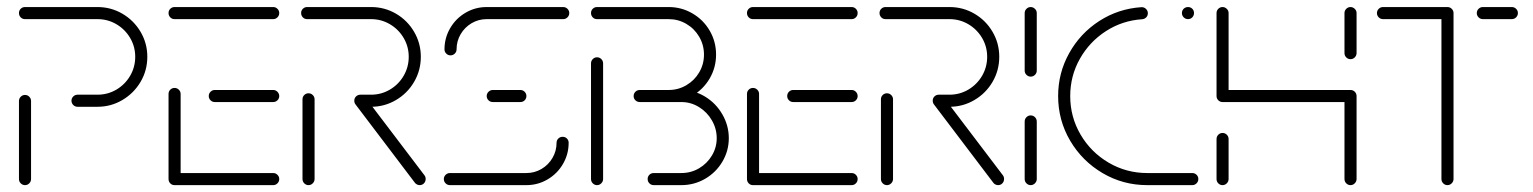

<svg xmlns="http://www.w3.org/2000/svg" viewBox="-20 -539 4464 559"><path d="M53 0Q45.6 0 40.4 -5.2Q35.2 -10.4 35.2 -17.8V-244.8Q35.2 -252.2 40.4 -257.4Q45.6 -262.6 53 -262.6Q60 -262.6 65.2 -257.4Q70.4 -252.2 70.4 -244.8V-17.8Q70.4 -10.4 65.2 -5.2Q60 0 53 0ZM188.1 -245.9Q188.1 -253 193.3 -258.1Q198.5 -263.3 205.9 -263.3H263.7Q293.7 -263.3 318.9 -278.1Q344.1 -293 358.9 -318.3Q373.7 -343.7 373.7 -373.7Q373.7 -403.3 358.9 -428.5Q344.1 -453.7 318.9 -468.5Q293.7 -483.3 263.7 -483.3H52.6Q45.2 -483.3 40.2 -488.5Q35.2 -493.7 35.2 -501.1Q35.2 -508.5 40.4 -513.5Q45.6 -518.5 52.6 -518.5H263.7Q303 -518.5 336.3 -499.1Q369.6 -479.6 389.3 -446.3Q408.9 -413 408.9 -373.7Q408.9 -334.1 389.3 -300.7Q369.6 -267.4 336.3 -247.8Q303 -228.1 263.7 -228.1H205.9Q198.5 -228.1 193.3 -233.3Q188.1 -238.5 188.1 -245.9Z M470.7 -18.1V-265.6Q470.7 -273 475.9 -278Q481.1 -283 488.1 -283Q495.6 -283 500.7 -277.8Q505.9 -272.6 505.9 -265.6V-18.1ZM793 -17.8Q793 -10.4 787.8 -5.2Q782.6 0 775.6 0H488.1Q480.7 0 475.7 -5.2Q470.7 -10.4 470.7 -17.8Q470.7 -25.2 475.9 -30.2Q481.1 -35.2 488.1 -35.2H775.6Q782.6 -35.2 787.8 -30Q793 -24.8 793 -17.8ZM587.8 -259.3Q587.8 -266.7 593 -271.9Q598.1 -277 605.2 -277H775.6Q782.6 -277 787.8 -271.7Q793 -266.3 793 -259.3Q793 -252.2 787.8 -247Q782.6 -241.9 775.6 -241.9H605.2Q598.1 -241.9 593 -247Q587.8 -252.2 587.8 -259.3ZM470.7 -501.1Q470.7 -508.5 475.9 -513.5Q481.1 -518.5 488.1 -518.5H775.6Q782.6 -518.5 787.8 -513.3Q793 -508.1 793 -501.1Q793 -493.7 787.8 -488.5Q782.6 -483.3 775.6 -483.3H488.1Q480.7 -483.3 475.7 -488.5Q470.7 -493.7 470.7 -501.1Z M878.1 0Q871.1 0 865.9 -5.2Q860.7 -10.4 860.7 -17.8V-250Q860.7 -257.4 865.9 -262.4Q871.1 -267.4 878.1 -267.4Q885.6 -267.4 890.7 -262.2Q895.9 -257 895.9 -250V-17.8Q895.9 -10.7 890.7 -5.4Q885.6 0 878.1 0ZM1219.3 -17.8Q1219.3 -10.4 1214.3 -5.2Q1209.3 0 1201.9 0Q1197.8 0 1194.1 -1.9Q1190.4 -3.7 1188.1 -6.7L1015.2 -234.8Q1011.5 -239.6 1011.5 -245.6Q1011.5 -253 1016.7 -258Q1021.9 -263 1029.3 -263Q1038.1 -263 1043.3 -255.9L1215.9 -28.5Q1219.3 -24.1 1219.3 -17.8ZM1011.5 -245.9Q1011.5 -253.3 1016.7 -258.3Q1021.9 -263.3 1029.3 -263.3H1060.4Q1090 -263.3 1115.2 -278.1Q1140.4 -293 1155.2 -318.3Q1170 -343.7 1170 -373.7Q1170 -403.3 1155.2 -428.5Q1140.4 -453.7 1115.2 -468.5Q1090 -483.3 1060.4 -483.3H874.1Q866.7 -483.3 861.7 -488.5Q856.7 -493.7 856.7 -501.1Q856.7 -508.5 861.9 -513.5Q867 -518.5 874.1 -518.5H1060.4Q1099.6 -518.5 1133 -499.1Q1166.3 -479.6 1185.7 -446.3Q1205.2 -413 1205.2 -373.7Q1205.2 -334.1 1185.7 -300.7Q1166.3 -267.4 1133 -247.8Q1099.6 -228.1 1060.4 -228.1H1029.3Q1021.9 -228.1 1016.7 -233.3Q1011.5 -238.5 1011.5 -245.9Z M1618.1 -140.7Q1625.6 -140.7 1630.6 -135.7Q1635.6 -130.7 1635.6 -123.3Q1635.6 -90 1619.1 -61.7Q1602.6 -33.3 1574.3 -16.7Q1545.9 0 1512.6 0H1290Q1282.6 0 1277.4 -5.2Q1272.2 -10.4 1272.2 -17.8Q1272.2 -24.8 1277.4 -30Q1282.6 -35.2 1290 -35.2H1512.6Q1536.3 -35.2 1556.5 -47Q1576.7 -58.9 1588.5 -79.1Q1600.4 -99.3 1600.4 -123.3Q1600.4 -130.7 1605.6 -135.7Q1610.7 -140.7 1618.1 -140.7ZM1512.6 -259.3Q1512.6 -252.2 1507.6 -247Q1502.6 -241.9 1495.2 -241.9H1414.8Q1407.4 -241.9 1402.2 -247Q1397 -252.2 1397 -259.3Q1397 -266.7 1402.4 -271.9Q1407.8 -277 1414.8 -277H1495.2Q1502.2 -277 1507.4 -271.9Q1512.6 -266.7 1512.6 -259.3ZM1291.5 -377.8Q1284.4 -377.8 1279.3 -383Q1274.1 -388.1 1274.1 -395.2Q1274.1 -428.5 1290.6 -456.9Q1307 -485.2 1335.4 -501.9Q1363.7 -518.5 1397 -518.5H1619.6Q1627 -518.5 1632.2 -513.3Q1637.4 -508.1 1637.4 -501.1Q1637.4 -493.7 1632.2 -488.5Q1627 -483.3 1619.6 -483.3H1397Q1373.3 -483.3 1353.1 -471.5Q1333 -459.6 1321.1 -439.4Q1309.3 -419.3 1309.3 -395.2Q1309.3 -388.1 1304.1 -383Q1298.9 -377.8 1291.5 -377.8Z M1718.1 0Q1711.1 0 1705.9 -5.2Q1700.7 -10.4 1700.7 -17.8V-354.4Q1700.7 -361.9 1705.9 -367Q1711.1 -372.2 1718.1 -372.2Q1725.6 -372.2 1730.7 -367Q1735.9 -361.9 1735.9 -354.4V-17.8Q1735.9 -10.7 1730.7 -5.4Q1725.6 0 1718.1 0ZM1897 -277H1963.7Q2001.1 -277 2033 -257.6Q2064.8 -238.1 2083.3 -205.7Q2101.9 -173.3 2101.9 -136.7Q2101.9 -100 2083.3 -68.5Q2064.8 -37 2033 -18.5Q2001.1 0 1963.7 0H1883.3Q1875.9 0 1870.7 -5.2Q1865.6 -10.4 1865.6 -17.8Q1865.6 -25.2 1870.7 -30.2Q1875.9 -35.2 1883.3 -35.2H1963.7Q1991.9 -35.2 2015.4 -49.1Q2038.9 -63 2052.8 -86.3Q2066.7 -109.6 2066.7 -136.7Q2066.7 -164.1 2052.8 -188.3Q2038.9 -212.6 2015.2 -227.2Q1991.5 -241.9 1963.7 -241.9H1897ZM1824.8 -259.3Q1824.8 -266.7 1830 -271.9Q1835.2 -277 1842.6 -277H1926.7Q1954.8 -277 1978.3 -290.9Q2001.9 -304.8 2015.7 -328.3Q2029.6 -351.9 2029.6 -380Q2029.6 -408.1 2015.7 -431.9Q2001.9 -455.6 1978.3 -469.4Q1954.8 -483.3 1926.7 -483.3H1718.1Q1710.7 -483.3 1705.7 -488.5Q1700.7 -493.7 1700.7 -501.1Q1700.7 -508.5 1705.9 -513.5Q1711.1 -518.5 1718.1 -518.5H1926.7Q1964.1 -518.5 1995.9 -500Q2027.8 -481.5 2046.3 -449.6Q2064.8 -417.8 2064.8 -380Q2064.8 -342.6 2046.3 -310.7Q2027.8 -278.9 1995.9 -260.4Q1964.1 -241.9 1926.7 -241.9H1842.6Q1835.2 -241.9 1830 -246.9Q1824.8 -251.9 1824.8 -259.3Z M2154.8 -18.1V-265.6Q2154.8 -273 2160 -278Q2165.2 -283 2172.2 -283Q2179.6 -283 2184.8 -277.8Q2190 -272.6 2190 -265.6V-18.1ZM2477 -17.8Q2477 -10.4 2471.9 -5.2Q2466.7 0 2459.6 0H2172.2Q2164.8 0 2159.8 -5.2Q2154.8 -10.4 2154.8 -17.8Q2154.8 -25.2 2160 -30.2Q2165.2 -35.2 2172.2 -35.2H2459.6Q2466.7 -35.2 2471.9 -30Q2477 -24.8 2477 -17.8ZM2271.9 -259.3Q2271.9 -266.7 2277 -271.9Q2282.2 -277 2289.3 -277H2459.6Q2466.7 -277 2471.9 -271.7Q2477 -266.3 2477 -259.3Q2477 -252.2 2471.9 -247Q2466.7 -241.9 2459.6 -241.9H2289.3Q2282.2 -241.9 2277 -247Q2271.9 -252.2 2271.9 -259.3ZM2154.8 -501.1Q2154.8 -508.5 2160 -513.5Q2165.2 -518.5 2172.2 -518.5H2459.6Q2466.7 -518.5 2471.9 -513.3Q2477 -508.1 2477 -501.1Q2477 -493.7 2471.9 -488.5Q2466.7 -483.3 2459.6 -483.3H2172.2Q2164.8 -483.3 2159.8 -488.5Q2154.8 -493.7 2154.8 -501.1Z M2562.2 0Q2555.2 0 2550 -5.2Q2544.8 -10.4 2544.8 -17.8V-250Q2544.8 -257.4 2550 -262.4Q2555.2 -267.4 2562.2 -267.4Q2569.6 -267.4 2574.8 -262.2Q2580 -257 2580 -250V-17.8Q2580 -10.7 2574.8 -5.4Q2569.6 0 2562.2 0ZM2903.3 -17.8Q2903.3 -10.4 2898.3 -5.2Q2893.3 0 2885.9 0Q2881.9 0 2878.1 -1.9Q2874.4 -3.7 2872.2 -6.7L2699.3 -234.8Q2695.6 -239.6 2695.6 -245.6Q2695.6 -253 2700.7 -258Q2705.9 -263 2713.3 -263Q2722.2 -263 2727.4 -255.9L2900 -28.5Q2903.3 -24.1 2903.3 -17.8ZM2695.6 -245.9Q2695.6 -253.3 2700.7 -258.3Q2705.9 -263.3 2713.3 -263.3H2744.4Q2774.1 -263.3 2799.3 -278.1Q2824.4 -293 2839.3 -318.3Q2854.1 -343.7 2854.1 -373.7Q2854.1 -403.3 2839.3 -428.5Q2824.4 -453.7 2799.3 -468.5Q2774.1 -483.3 2744.4 -483.3H2558.1Q2550.7 -483.3 2545.7 -488.5Q2540.7 -493.7 2540.7 -501.1Q2540.7 -508.5 2545.9 -513.5Q2551.1 -518.5 2558.1 -518.5H2744.4Q2783.7 -518.5 2817 -499.1Q2850.4 -479.6 2869.8 -446.3Q2889.3 -413 2889.3 -373.7Q2889.3 -334.1 2869.8 -300.7Q2850.4 -267.4 2817 -247.8Q2783.7 -228.1 2744.4 -228.1H2713.3Q2705.9 -228.1 2700.7 -233.3Q2695.6 -238.5 2695.6 -245.9Z M2980.7 0Q2973.7 0 2968.5 -5.2Q2963.3 -10.4 2963.3 -17.8V-185.2Q2963.3 -192.6 2968.5 -197.8Q2973.7 -203 2980.7 -203Q2988.1 -203 2993.3 -197.8Q2998.5 -192.6 2998.5 -185.2V-17.8Q2998.5 -10.7 2993.3 -5.4Q2988.1 0 2980.7 0ZM2980.7 -315.9Q2973.7 -315.9 2968.5 -321.1Q2963.3 -326.3 2963.3 -333.3V-501.1Q2963.3 -508.1 2968.5 -513.3Q2973.7 -518.5 2980.7 -518.5Q2987.8 -518.5 2993.1 -513.3Q2998.5 -508.1 2998.5 -501.1V-333.3Q2998.5 -326.3 2993.3 -321.1Q2988.1 -315.9 2980.7 -315.9Z M3060.7 -259.3Q3060.7 -326.7 3093 -384.4Q3125.2 -442.2 3180.7 -478Q3236.3 -513.7 3303 -518.1Q3310.7 -518.5 3316.3 -513.3Q3321.9 -508.1 3321.9 -500.4Q3321.9 -493.3 3317.2 -488.5Q3312.6 -483.7 3305.6 -483Q3247.8 -479.3 3199.8 -448.3Q3151.9 -417.4 3123.9 -367.6Q3095.9 -317.8 3095.9 -259.3Q3095.9 -198.5 3126.1 -147Q3156.3 -95.6 3207.8 -65.4Q3259.3 -35.2 3320 -35.2H3451.1Q3458.5 -35.2 3463.7 -30.2Q3468.9 -25.2 3468.9 -17.8Q3468.9 -10.4 3463.7 -5.2Q3458.5 0 3451.1 0H3320Q3249.6 0 3190.2 -35Q3130.7 -70 3095.7 -129.4Q3060.7 -188.9 3060.7 -259.3ZM3421.1 -501.1Q3421.1 -508.5 3426.3 -513.5Q3431.5 -518.5 3438.9 -518.5Q3446.3 -518.5 3451.3 -513.5Q3456.3 -508.5 3456.3 -501.1Q3456.3 -493.7 3451.3 -488.5Q3446.3 -483.3 3438.9 -483.3Q3431.5 -483.3 3426.3 -488.5Q3421.1 -493.7 3421.1 -501.1Z M3539.3 0Q3532.2 0 3527 -5.2Q3521.9 -10.4 3521.9 -17.8V-134.1Q3521.9 -141.5 3527 -146.7Q3532.2 -151.9 3539.3 -151.9Q3546.7 -151.9 3551.9 -146.7Q3557 -141.5 3557 -134.1V-17.8Q3557 -10.7 3551.9 -5.4Q3546.7 0 3539.3 0ZM3539.3 -518.5Q3546.3 -518.5 3551.7 -513.3Q3557 -508.1 3557 -501.1V-259.3Q3557 -252.2 3551.9 -247Q3546.7 -241.9 3539.3 -241.9Q3532.2 -241.9 3527 -247Q3521.9 -252.2 3521.9 -259.3V-501.1Q3521.9 -508.1 3527 -513.3Q3532.2 -518.5 3539.3 -518.5ZM3911.9 -241.9H3539.3V-277H3911.9ZM3911.9 -277Q3919.3 -277 3924.4 -271.9Q3929.6 -266.7 3929.6 -259.3V-17.8Q3929.6 -10.7 3924.4 -5.4Q3919.3 0 3911.9 0Q3904.8 0 3899.6 -5.2Q3894.4 -10.4 3894.4 -17.8V-259.3Q3894.4 -266.7 3899.6 -271.9Q3904.8 -277 3911.9 -277ZM3911.9 -366.7Q3904.8 -366.7 3899.6 -371.9Q3894.4 -377 3894.4 -384.4V-501.1Q3894.4 -508.1 3899.6 -513.3Q3904.8 -518.5 3911.9 -518.5Q3918.9 -518.5 3924.3 -513.3Q3929.6 -508.1 3929.6 -501.1V-384.4Q3929.6 -377.4 3924.4 -372Q3919.3 -366.7 3911.9 -366.7Z M4211.9 -502.2V-17.8Q4211.9 -10.7 4206.7 -5.4Q4201.5 0 4194.1 0Q4187 0 4181.9 -5.2Q4176.7 -10.4 4176.7 -17.8V-502.2ZM3988.9 -501.1Q3988.9 -508.1 3994.1 -513.3Q3999.3 -518.5 4006.7 -518.5H4194.1Q4201.5 -518.5 4206.7 -513.3Q4211.9 -508.1 4211.9 -501.1Q4211.9 -493.7 4206.7 -488.5Q4201.5 -483.3 4194.1 -483.3H4006.7Q3999.3 -483.3 3994.1 -488.5Q3988.9 -493.7 3988.9 -501.1ZM4279.6 -501.1Q4279.6 -508.1 4284.8 -513.3Q4290 -518.5 4297.4 -518.5H4381.5Q4388.9 -518.5 4394.1 -513.3Q4399.3 -508.1 4399.3 -501.1Q4399.3 -493.7 4394.1 -488.5Q4388.9 -483.3 4381.5 -483.3H4297.4Q4290 -483.3 4284.8 -488.5Q4279.6 -493.7 4279.6 -501.1Z"/></svg>

Font: 26F Galaxy Hebrew Light
Style: Regular
Weight: 300
Designer: C₂₉H₂₅N₃O₅
Version: Version 1.000